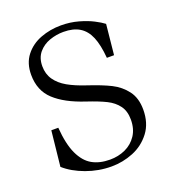

<svg xmlns="http://www.w3.org/2000/svg" viewBox="-132 -812 835 927"><g transform="rotate(-20 285.0 -349.0)"><path d="M50 -69.8 69.2 -250.9H105Q111.5 -165 135.2 -114.1Q159 -63.2 196.9 -41.9Q234.8 -20.6 288.2 -20.6Q330.6 -20.6 367.1 -37.2Q403.5 -53.9 425.7 -87.2Q447.9 -120.5 447.9 -168Q447.9 -211.9 427.2 -239.9Q406.5 -268 370.6 -285.9Q334.6 -303.9 273 -324.4Q174.2 -357 121.8 -405.7Q69.2 -454.4 69.2 -535.5Q69.2 -594.8 100.1 -634.2Q131 -673.6 180.4 -692.3Q229.8 -711 285.6 -711Q332.6 -711 374.6 -699.2Q416.6 -687.4 446.5 -671.9Q476.4 -656.5 493.5 -643.2L477.8 -487.9H440.9Q435.2 -556 418.1 -596.8Q401 -637.6 368.8 -657.5Q336.6 -677.4 285.9 -677.4Q249.4 -677.4 214.6 -665.2Q179.9 -653 156.9 -625.8Q134 -598.5 134 -555.8Q134 -515.8 154.6 -486.1Q175.2 -456.5 211.9 -435.5Q248.6 -414.5 304.6 -396Q375.2 -372.6 419.2 -350.6Q463.1 -328.6 491.9 -290.6Q520.6 -252.5 520.6 -193.4Q520.6 -123.6 485.1 -77.1Q449.6 -30.6 395.6 -8.8Q341.5 13 283.9 13Q217.4 13 154.4 -10Q91.5 -33 50 -69.8Z"/></g></svg>

Font: Didactic
Style: Regular
Weight: 400
Designer: Tyler Finck
Foundry: Etcetera Type Co
Version: Version 3.007;FEAKit 1.0